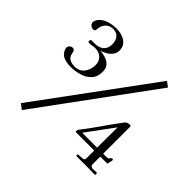

<svg xmlns="http://www.w3.org/2000/svg" viewBox="-206 -1054 1412 1412"><g transform="rotate(45 500.0 -347.5)"><path d="M619 -85H774Q774 -138 774.5 -191Q775 -244 775 -297ZM830 -766 187 111 146 80 790 -796ZM409 -509Q409 -455 379.5 -424Q350 -393 305.5 -380Q261 -367 215 -367Q184 -367 153 -376Q122 -385 105 -412Q101 -420 97.5 -428Q94 -436 94 -444Q94 -458 104 -468Q114 -478 128 -478Q147 -478 151 -459Q153 -451 154.5 -443Q156 -435 159 -427Q170 -405 190.5 -397Q211 -389 233 -389Q284 -389 310.5 -424Q337 -459 337 -507Q337 -546 311.5 -569.5Q286 -593 248 -593Q233 -593 218.5 -590Q204 -587 189 -587Q177 -587 177 -599Q177 -604 179.5 -609Q182 -614 188 -614H223Q265 -614 290.5 -636.5Q316 -659 316 -702Q316 -737 297.5 -761.5Q279 -786 242 -786Q211 -786 190 -770Q169 -754 161 -724Q159 -717 158.5 -710.5Q158 -704 157 -697Q156 -690 152 -684.5Q148 -679 140 -679Q124 -679 111.5 -689Q99 -699 99 -715Q99 -726 104 -736.5Q109 -747 116 -755Q142 -784 180.5 -795Q219 -806 256 -806Q287 -806 317 -796Q347 -786 366.5 -764Q386 -742 386 -706Q386 -680 371 -660Q356 -640 333.5 -626.5Q311 -613 288 -606Q318 -604 346 -594.5Q374 -585 391.5 -564.5Q409 -544 409 -509ZM920 -102Q920 -90 916 -78.5Q912 -67 910 -55H837V26Q837 37 845 42.5Q853 48 863 48Q871 48 880 47Q889 46 897 46Q901 46 904.5 50Q908 54 908 58Q908 65 903.5 66.5Q899 68 894 68Q871 68 848 67Q825 66 802 66Q781 66 760 66.5Q739 67 718 67Q714 67 710 65Q706 63 706 59Q706 48 718.5 48Q731 48 738 48Q749 48 761.5 45Q774 42 774 27V-55H581Q579 -57 579 -65Q579 -75 585 -82Q638 -150 686.5 -221Q735 -292 787 -360Q794 -368 804.5 -371.5Q815 -375 825 -375Q834 -375 835.5 -372Q837 -369 837 -361V-85H868Q886 -85 891.5 -90.5Q897 -96 900 -101.5Q903 -107 911 -107Q913 -107 916.5 -106Q920 -105 920 -102Z"/></g></svg>

Font: Kaisei Opti Medium
Style: Regular
Weight: 500
Designer: Font-Kai, 金井和夫
Foundry: KAZUO KANAI
Version: Version 5.003